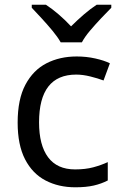

<svg xmlns="http://www.w3.org/2000/svg" viewBox="-20 -786 520 816"><path d="M300 10Q229 10 173.5 -19Q118 -48 86.5 -109Q55 -170 55 -265Q55 -364 88 -426Q121 -488 177.5 -517Q234 -546 306 -546Q347 -546 385 -537.5Q423 -529 447 -517L420 -444Q396 -453 364 -461Q332 -469 304 -469Q146 -469 146 -266Q146 -169 184.5 -117.5Q223 -66 299 -66Q343 -66 376.5 -75Q410 -84 438 -97V-19Q411 -5 378.5 2.5Q346 10 300 10ZM238 -606Q225 -629 203 -655.5Q181 -682 157 -708Q133 -734 115 -753V-766H175Q201 -749 229 -725Q257 -701 282 -674Q309 -701 337 -725Q365 -749 391 -766H453V-753Q434 -734 409.5 -708Q385 -682 362.5 -655.5Q340 -629 328 -606Z"/></svg>

Font: Noto Sans Old Sogdian
Style: Regular
Weight: 400
Designer: Monotype Design Team
Foundry: Monotype Imaging Inc.
Version: Version 2.002; ttfautohint (v1.8.4.7-5d5b)